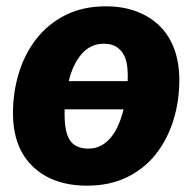

<svg xmlns="http://www.w3.org/2000/svg" viewBox="-20 -569 617 606"><path d="M314 -549Q369 -549 412 -532.5Q455 -516 485 -486Q515 -456 530.5 -413Q546 -370 546 -317Q546 -249 527 -188.5Q508 -128 471.5 -82Q435 -36 380.5 -9.5Q326 17 255 17Q147 17 84 -43Q21 -103 21 -212Q21 -278 39.5 -338.5Q58 -399 94.5 -446Q131 -493 186 -521Q241 -549 314 -549ZM259 -100Q282 -100 300 -110Q318 -120 331.5 -137Q345 -154 354.5 -176.5Q364 -199 370 -224H184Q182 -156 199.5 -128Q217 -100 259 -100ZM308 -431Q266 -431 238 -399Q210 -367 197 -313H383Q384 -334 382 -355.5Q380 -377 372 -393.5Q364 -410 348.5 -420.5Q333 -431 308 -431Z"/></svg>

Font: Szlgxwxxxixliatcpuztgldltzi
Style: Regular
Weight: 700
Italic angle: -8°
Designer: Carrois Corporate & Edenspiekermann
Foundry: Carrois Corporate GbR & Edenspiekermann AG
Version: Version 2.001